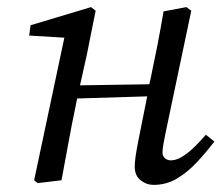

<svg xmlns="http://www.w3.org/2000/svg" viewBox="-20 -507 623 540"><path d="M412 13Q392 13 375.5 0Q359 -13 359 -38Q359 -49 361 -64.5Q363 -80 369 -111L394 -236L197 -230L193 -210Q182 -158 172.5 -105.5Q163 -53 153 0L86 8L76 0L161 -401L62 -407L66 -436L236 -487L249 -477L224 -352L205 -267L400 -270L403 -283Q413 -330 422.5 -378.5Q432 -427 440 -475L504 -487L518 -477L446 -135Q442 -116 439.5 -101Q437 -86 437 -78Q437 -68 444 -62Q451 -56 460 -56Q480 -56 504 -74Q528 -92 559 -128L583 -109Q560 -79 534 -51Q508 -23 478 -5Q448 13 412 13Z"/></svg>

Font: Source Serif Pro
Style: Italic
Weight: 400
Italic angle: -12°
Designer: Frank Grießhammer
Foundry: Adobe Systems Incorporated
Version: Version 3.001;hotconv 1.0.111;makeotfexe 2.5.65597